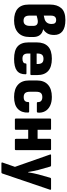

<svg xmlns="http://www.w3.org/2000/svg" viewBox="840 -1574 919 2638"><g transform="rotate(90 1299.0 -254.5)"><path d="M261 11Q154 11 98 -39Q42 -89 42 -190V-482Q42 -581 91.5 -637.5Q141 -694 255 -694Q356 -694 408 -654.5Q460 -615 460 -540Q460 -481 438 -445.5Q416 -410 382 -390V-388Q433 -379 460.5 -344Q488 -309 488 -253V-202Q488 -99 428 -44Q368 11 261 11ZM194 -397 233 -406Q269 -414 289 -438.5Q309 -463 309 -504Q309 -538 295.5 -552.5Q282 -567 254 -567Q225 -567 209.5 -549.5Q194 -532 194 -494ZM265 -119Q301 -119 318 -142Q335 -165 335 -202V-254Q335 -315 275 -315Q257 -315 236 -310Q215 -305 194 -299V-200Q194 -160 210.5 -139.5Q227 -119 265 -119Z M789 11Q671 11 616.5 -38Q562 -87 562 -187V-300Q562 -402 617 -455Q672 -508 786 -508Q1011 -508 1011 -306V-227Q1011 -213 997 -213H715V-177Q715 -141 731.5 -122.5Q748 -104 786 -104Q816 -104 833.5 -114.5Q851 -125 851 -147Q851 -159 865 -159H987Q1000 -159 1000 -146Q1001 -65 949.5 -27Q898 11 789 11ZM715 -299H859V-311Q859 -354 842 -373.5Q825 -393 788 -393Q749 -393 732 -373Q715 -353 715 -311Z M1312 11Q1203 11 1144 -42Q1085 -95 1085 -195V-303Q1085 -402 1144 -455Q1203 -508 1311 -508Q1384 -508 1434 -483Q1484 -458 1507.5 -415Q1531 -372 1527 -319Q1526 -302 1512 -302H1396Q1382 -302 1382 -316Q1383 -347 1364.5 -362Q1346 -377 1314 -377Q1276 -377 1258 -357.5Q1240 -338 1240 -290V-208Q1240 -161 1258 -141Q1276 -121 1313 -121Q1349 -121 1365.5 -137Q1382 -153 1381 -182Q1381 -196 1395 -196H1511Q1525 -196 1526 -182Q1530 -93 1476 -41Q1422 11 1312 11Z M1621 0Q1608 0 1608 -14V-484Q1608 -497 1621 -497H1749Q1763 -497 1763 -484V-312H1887V-484Q1887 -497 1900 -497H2029Q2042 -497 2042 -484V-14Q2042 0 2029 0H1900Q1887 0 1887 -14V-183H1763V-14Q1763 0 1749 0Z M2224 185Q2208 185 2213 169L2272 -1L2103 -482Q2097 -497 2113 -497H2252Q2265 -497 2268 -486L2314 -324Q2322 -292 2329.5 -255Q2337 -218 2343 -181H2347Q2353 -218 2360 -254Q2367 -290 2376 -323L2422 -486Q2425 -497 2437 -497H2575Q2591 -497 2586 -482L2363 174Q2359 185 2347 185Z"/></g></svg>

Font: Sofia Sans Semi Condensed Black
Style: Regular
Weight: 900
Designer: Botio Nikoltchev, Ani Petrova
Foundry: lettersoup
Version: Version 4.100; ttfautohint (v1.8.4.7-5d5b)